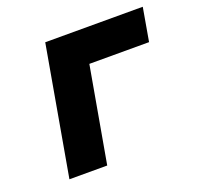

<svg xmlns="http://www.w3.org/2000/svg" viewBox="-97 -613 733 716"><g transform="rotate(-20 269.5 -255.5)"><path d="M62 0 152 -511H539L516 -379H279L212 0Z"/></g></svg>

Font: Overpass Black
Style: Italic
Weight: 900
Italic angle: -10°
Designer: Delve Withrington, Dave Bailey, Thomas Jockin
Foundry: Delve Fonts LLC
Version: Version 4.000